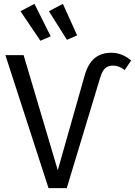

<svg xmlns="http://www.w3.org/2000/svg" viewBox="-20 -973 698 993"><path d="M158.2 -953.1 242.2 -785.2 189 -762.2 85.9 -915ZM305.2 -953.1 378.9 -790 326.2 -767.1 232.9 -915ZM231 0 7.8 -688H102.1L278.8 -92.8L418 -583Q435.5 -644.5 469.7 -672.4Q503.9 -700.2 556.2 -700.2Q611.3 -700.2 658.2 -660.2L625 -610.8Q595.2 -633.8 564 -633.8Q539.1 -633.8 523.7 -619.6Q508.3 -605.5 498 -570.8L325.2 0Z"/></svg>

Font: Fira Sans Book
Style: Regular
Weight: 350
Designer: Carrois Corporate & Edenspiekermann AG
Foundry: Carrois Corporate GbR & Edenspiekermann AG
Version: Version 4.203;PS 004.203;hotconv 1.0.88;makeotf.lib2.5.64775